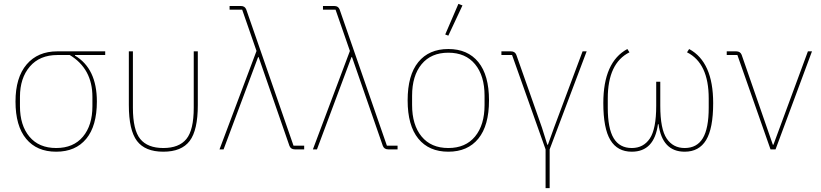

<svg xmlns="http://www.w3.org/2000/svg" viewBox="-20 -771 4236 991"><path d="M523 -487H367V-484Q480 -417 480 -247Q480 -121 425 -54.5Q370 12 270 12Q170 12 115 -54.5Q60 -121 60 -247Q60 -371 117.5 -438.5Q175 -506 276 -506H523ZM340 -487H276Q185 -487 134 -427.5Q83 -368 83 -271V-223Q83 -124 132 -65.5Q181 -7 270 -7Q359 -7 408 -65.5Q457 -124 457 -223V-271Q457 -416 340 -487Z M666 -506V-215Q666 -100 704 -53.5Q742 -7 823 -7Q904 -7 942 -53.5Q980 -100 980 -215V-506H1001V-229Q1001 -99 959 -43.5Q917 12 823 12Q729 12 687 -43.5Q645 -99 645 -229V-506Z M1304 -508 1230 -721H1165V-740H1224Q1244 -740 1251 -722L1495 -19H1550V0H1502Q1481 0 1474 -18L1315 -476H1312L1134 0H1113Z M1786 -508 1712 -721H1647V-740H1706Q1726 -740 1733 -722L1977 -19H2032V0H1984Q1963 0 1956 -18L1797 -476H1794L1616 0H1595Z M2367 -743 2294 -587 2278 -593 2346 -751ZM2449 -55.5Q2394 12 2294 12Q2194 12 2139 -55.5Q2084 -123 2084 -253Q2084 -383 2139 -450.5Q2194 -518 2294 -518Q2394 -518 2449 -450.5Q2504 -383 2504 -253Q2504 -123 2449 -55.5ZM2481 -229V-277Q2481 -380 2432 -439.5Q2383 -499 2294 -499Q2205 -499 2156 -439.5Q2107 -380 2107 -277V-229Q2107 -126 2156 -66.5Q2205 -7 2294 -7Q2383 -7 2432 -66.5Q2481 -126 2481 -229Z M2796 200V0L2623 -487H2568V-506H2617Q2638 -506 2645 -488L2777 -113L2805 -24H2808L2840 -113L2987 -506H3008L2817 0V200Z M3388 -349V-225Q3388 -105 3421 -56Q3454 -7 3514 -7Q3577 -7 3607.5 -57.5Q3638 -108 3638 -215V-263Q3638 -445 3526 -501L3537 -518Q3661 -451 3661 -239Q3661 -108 3624.5 -48Q3588 12 3514 12Q3398 12 3379 -130H3376Q3357 12 3241 12Q3167 12 3130.5 -48Q3094 -108 3094 -239Q3094 -451 3218 -518L3229 -501Q3117 -445 3117 -263V-215Q3117 -108 3147.5 -57.5Q3178 -7 3241 -7Q3301 -7 3334 -56Q3367 -105 3367 -225V-349Z M3983 0H3957L3786 -487H3731V-506H3780Q3801 -506 3808 -488L3969 -24H3972L4150 -506H4171Z"/></svg>

Font: IBM Plex Sans Thin
Style: Regular
Weight: 100
Designer: Mike Abbink, Paul van der Laan, Pieter van Rosmalen
Foundry: Bold Monday
Version: Version 3.0